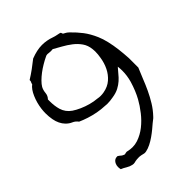

<svg xmlns="http://www.w3.org/2000/svg" viewBox="-211 -786 943 943"><g transform="rotate(-45 261.0 -314.0)"><path d="M506.8 -266.6Q495.1 -240.2 483.9 -211.4Q472.7 -182.6 459 -153.3Q445.3 -124 428.2 -96.2Q411.1 -68.4 388.7 -44.9Q382.8 -38.1 377 -34.2Q371.1 -30.3 363.3 -23.4Q354.5 -15.6 340.3 -3.9Q326.2 7.8 309.6 19.5Q293 31.2 275.4 40Q257.8 48.8 242.2 51.8Q238.3 52.7 234.4 52.7Q228.5 52.7 222.7 50.8Q211.9 47.9 201.2 46.9H194.3Q183.6 46.9 172.9 48.8Q163.1 51.8 156.2 51.8Q152.3 51.8 148.4 50.8Q133.8 47.9 119.6 39.1Q105.5 30.3 92.8 25.4Q90.8 16.6 90.8 8.8Q90.8 -2 94.7 -10.7Q101.6 -26.4 115.2 -30.3Q119.1 -31.2 122.1 -31.2H127Q130.9 -29.3 134.8 -25.9Q138.7 -22.5 143.1 -19Q147.5 -15.6 155.3 -12.7Q157.2 -11.7 159.2 -11.7Q162.1 -11.7 167 -13.7Q170.9 -14.6 173.8 -14.6Q176.8 -14.6 178.7 -13.7Q194.3 -9.8 210 -9.8Q228.5 -9.8 246.1 -15.6Q278.3 -26.4 306.2 -48.3Q334 -70.3 356.9 -99.6Q379.9 -128.9 395.5 -157.2Q416 -194.3 430.7 -243.2Q440.4 -277.3 440.4 -311.5Q440.4 -326.2 438.5 -340.8Q426.8 -328.1 415.5 -314Q404.3 -299.8 390.6 -287.6Q377 -275.4 358.4 -265.6Q339.8 -255.9 313.5 -252Q293 -248 272.5 -248Q265.6 -248 259.8 -249Q232.4 -250 206.5 -254.9Q180.7 -259.8 156.7 -267.6Q132.8 -275.4 113.3 -284.2Q102.5 -298.8 87.4 -305.2Q72.3 -311.5 58.6 -325.2Q36.1 -348.6 29.3 -385.7Q25.4 -407.2 25.4 -428.7Q25.4 -444.3 27.3 -460Q32.2 -497.1 46.4 -529.8Q60.5 -562.5 80.1 -577.1Q81.1 -584 84 -588.9Q85.9 -591.8 85.9 -596.7V-600.6Q109.4 -615.2 130.9 -630.9Q152.3 -646.5 172.9 -663.1Q215.8 -679.7 250 -679.7Q283.2 -679.7 315.4 -668Q326.2 -664.1 339.8 -661.6Q353.5 -659.2 357.4 -657.2Q359.4 -655.3 360.4 -651.4Q361.3 -647.5 363.3 -645.5Q371.1 -640.6 375.5 -638.7Q379.9 -636.7 389.6 -627.9Q416 -602.5 436.5 -575.7Q457 -548.8 473.6 -510.7Q483.4 -488.3 490.2 -459Q497.1 -429.7 501 -397.5Q504.9 -365.2 506.8 -332ZM412.1 -488.3Q409.2 -517.6 394.5 -538.6Q379.9 -559.6 358.9 -575.7Q337.9 -591.8 314.9 -604.5Q292 -617.2 273.4 -627.9Q267.6 -627 260.7 -627Q253.9 -627 247.1 -627.9Q242.2 -628.9 238.3 -628.9Q229.5 -628.9 223.6 -625Q207 -617.2 189 -606.4Q170.9 -595.7 154.8 -583.5Q138.7 -571.3 125.5 -558.1Q112.3 -544.9 105.5 -533.2Q97.7 -518.6 96.2 -500.5Q94.7 -482.4 82 -469.7V-457Q82 -424.8 89.8 -397.5Q99.6 -365.2 127.9 -345.7Q143.6 -335 165.5 -325.2Q187.5 -315.4 210.9 -309.1Q234.4 -302.7 257.8 -300.8Q267.6 -298.8 277.3 -298.8Q289.1 -298.8 299.8 -300.8Q333 -306.6 355.5 -326.2Q377.9 -345.7 391.1 -372.6Q404.3 -399.4 409.2 -430.7Q413.1 -452.1 413.1 -472.7Q413.1 -480.5 412.1 -488.3Z"/></g></svg>

Font: Crafty Girls
Style: Regular
Weight: 400
Designer: Crystal Kluge
Foundry: Font Diner, Inc DBA Tart Workshop
Version: Version 1.000